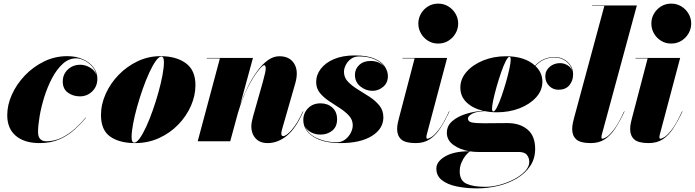

<svg xmlns="http://www.w3.org/2000/svg" viewBox="-20 -780 3836 1060"><path d="M454.5 -129.5Q427.5 -97 392 -64.8Q356.5 -32.5 309 -11.2Q261.5 10 198.5 10Q115 10 67.5 -30Q20 -70 20 -144.5Q20 -201 46 -258.5Q72 -316 117.8 -363.8Q163.5 -411.5 223.5 -440.8Q283.5 -470 351.5 -470Q400 -470 437.5 -453.2Q475 -436.5 496.2 -408Q517.5 -379.5 517.5 -345Q517.5 -303.5 489.5 -275.8Q461.5 -248 421 -248Q383.5 -248 355 -268.5Q326.5 -289 326.5 -330Q326.5 -369.5 354.2 -396Q382 -422.5 423.5 -422.5Q450.5 -422.5 476.8 -407.2Q503 -392 512.5 -367Q506 -394.5 487 -415Q468 -435.5 444.5 -446.8Q421 -458 401 -458Q359.5 -458 326 -427.2Q292.5 -396.5 267 -347.8Q241.5 -299 224.2 -243.5Q207 -188 198.5 -137Q190 -86 190 -51.5Q190 -24 202.5 -12Q215 0 235 0Q280.5 0 320.5 -19.8Q360.5 -39.5 393.8 -69.5Q427 -99.5 453 -131Z M726 10Q639 10 588.2 -26Q537.5 -62 537.5 -144.5Q537.5 -204.5 563.8 -262.5Q590 -320.5 635.5 -367.2Q681 -414 740.2 -442Q799.5 -470 865.5 -470Q952.5 -470 1005.8 -431.2Q1059 -392.5 1059 -310Q1059 -252 1034 -195.2Q1009 -138.5 964 -92Q919 -45.5 858.2 -17.8Q797.5 10 726 10ZM721 7.5Q734.5 7.5 751.8 -16.8Q769 -41 787.5 -81.2Q806 -121.5 823.2 -170.5Q840.5 -219.5 854.5 -269.5Q868.5 -319.5 876.8 -363.5Q885 -407.5 885 -437.5Q885 -467.5 870.5 -467.5Q857 -467.5 839.8 -443.2Q822.5 -419 804 -378.8Q785.5 -338.5 768.2 -289.5Q751 -240.5 737 -190.5Q723 -140.5 714.8 -96.5Q706.5 -52.5 706.5 -22.5Q706.5 7.5 721 7.5Z M1194 -457.5H1121.5V-460H1376.5L1306 -201.5Q1324 -251.5 1347.5 -299.2Q1371 -347 1398.8 -385.5Q1426.5 -424 1457.8 -446.8Q1489 -469.5 1522 -469.5Q1579.5 -469.5 1604.5 -428.2Q1629.5 -387 1610 -319.5L1536.5 -63.5Q1535.5 -59.5 1534.2 -53.2Q1533 -47 1533 -43.5Q1533 -28.5 1543 -28.5Q1561 -28.5 1592 -64.8Q1623 -101 1652 -165L1654.5 -164.5Q1613 -70 1563 -30Q1513 10 1457.5 10Q1414.5 10 1391 -16.2Q1367.5 -42.5 1367.5 -82Q1367.5 -93.5 1370.5 -109Q1373.5 -124.5 1377 -137L1431 -327.5Q1447.5 -386 1447 -403Q1446.5 -420 1438.5 -420Q1429.5 -420 1404.2 -388.2Q1379 -356.5 1348.5 -297.5Q1318 -238.5 1293.5 -156L1251 0H1071.5Z M2096.5 -132Q2096.5 -69 2033.2 -29.5Q1970 10 1860 10Q1763.5 10 1709 -25.8Q1654.5 -61.5 1654.5 -117.5Q1654.5 -155.5 1680.8 -182.5Q1707 -209.5 1749.5 -209.5Q1789 -209.5 1815 -186Q1841 -162.5 1841 -121.5Q1841 -80 1814 -58.5Q1787 -37 1749.5 -37Q1721.5 -37 1698.5 -48.8Q1675.5 -60.5 1664 -81.5Q1681 -39.5 1730.5 -17Q1780 5.5 1839.5 5.5Q1865 5.5 1884.8 -9.2Q1904.5 -24 1916 -45.8Q1927.5 -67.5 1927.5 -88Q1927.5 -118.5 1907 -141Q1886.5 -163.5 1856.5 -182.8Q1826.5 -202 1796.5 -222Q1766.5 -242 1746 -267Q1725.5 -292 1725.5 -327Q1725.5 -366.5 1751 -400Q1776.5 -433.5 1824.2 -453.8Q1872 -474 1938.5 -474Q2007.5 -474 2047.5 -456.5Q2087.5 -439 2104.5 -412.8Q2121.5 -386.5 2121.5 -360.5Q2121.5 -322.5 2095.2 -300.5Q2069 -278.5 2036.5 -278.5Q1999.5 -278.5 1969.5 -302.8Q1939.5 -327 1939.5 -366.5Q1939.5 -399 1963.2 -421.2Q1987 -443.5 2026.5 -443.5Q2074.5 -443.5 2102.5 -410.5Q2084.5 -436.5 2048.5 -452.5Q2012.5 -468.5 1963.5 -468.5Q1935.5 -468.5 1916.8 -454.2Q1898 -440 1888.5 -420.2Q1879 -400.5 1879 -383.5Q1879 -352 1901 -329Q1923 -306 1955.5 -286.2Q1988 -266.5 2020.2 -245.5Q2052.5 -224.5 2074.5 -197.5Q2096.5 -170.5 2096.5 -132Z M2289.5 -650Q2289.5 -679 2303.8 -704Q2318 -729 2342.8 -744.5Q2367.5 -760 2399 -760Q2430.5 -760 2455.5 -744.5Q2480.5 -729 2495 -704Q2509.5 -679 2509.5 -650Q2509.5 -621 2495 -595.8Q2480.5 -570.5 2455.5 -555Q2430.5 -539.5 2399 -539.5Q2367.5 -539.5 2342.8 -555Q2318 -570.5 2303.8 -595.8Q2289.5 -621 2289.5 -650ZM2461.5 -164.5Q2436.5 -111.5 2411 -72.2Q2385.5 -33 2353.2 -11.5Q2321 10 2275 10Q2217.5 10 2195 -10.5Q2172.5 -31 2172.5 -67Q2172.5 -85.5 2176.8 -103.5Q2181 -121.5 2183 -129.5L2269 -457.5H2202V-460H2448.5L2336 -36.5Q2334 -29 2334 -22Q2334 -14 2341 -14Q2344.5 -14 2360.2 -22.5Q2376 -31 2401.2 -62.8Q2426.5 -94.5 2459 -165Z M2723 -160Q2687.5 -160 2656.5 -166.5Q2608.5 -164.5 2586 -151.8Q2563.5 -139 2563.5 -125.5Q2563.5 -108.5 2585 -104Q2606.5 -99.5 2651 -99.5Q2668.5 -99.5 2693.8 -99.8Q2719 -100 2743.5 -100.2Q2768 -100.5 2782 -100.5Q2849.5 -100.5 2892 -65.2Q2934.5 -30 2934.5 42Q2934.5 96.5 2906.5 137.5Q2878.5 178.5 2832 205.8Q2785.5 233 2728.8 246.5Q2672 260 2614 260Q2552.5 260 2501.2 249.2Q2450 238.5 2419.5 214.5Q2389 190.5 2389 150.5Q2389 112.5 2436.8 84Q2484.5 55.5 2570 55Q2519 46 2483 20Q2447 -6 2447 -47Q2447 -85.5 2477.2 -111.5Q2507.5 -137.5 2553.5 -151.5Q2599.5 -165.5 2647 -168.5Q2590.5 -181.5 2556 -214.5Q2521.5 -247.5 2521.5 -296.5Q2521.5 -344.5 2556 -383.8Q2590.5 -423 2647.8 -446.2Q2705 -469.5 2773 -469.5Q2877 -469.5 2934 -417.5Q2977.5 -465 3040.5 -465Q3085 -465 3114.5 -437.2Q3144 -409.5 3144 -369.5Q3144 -334 3123.2 -309.2Q3102.5 -284.5 3063 -284.5Q3033 -284.5 3011.8 -305.8Q2990.5 -327 2990.5 -359Q2990.5 -390 3014.5 -410.8Q3038.5 -431.5 3071.5 -431.5Q3092.5 -431.5 3111.8 -420.5Q3131 -409.5 3139 -390Q3132 -421 3105 -441.8Q3078 -462.5 3040.5 -462.5Q2978.5 -462.5 2936 -415.5Q2974.5 -379.5 2974.5 -328.5Q2974.5 -281 2940 -242.8Q2905.5 -204.5 2848.5 -182.2Q2791.5 -160 2723 -160ZM2703.5 -164.5Q2712 -164.5 2724.2 -188.8Q2736.5 -213 2749.5 -250.5Q2762.5 -288 2774 -328.2Q2785.5 -368.5 2792.5 -401.8Q2799.5 -435 2799.5 -449.5Q2799.5 -456.5 2798.5 -461.2Q2797.5 -466 2792.5 -466Q2784 -466 2771.8 -441.8Q2759.5 -417.5 2746.5 -380Q2733.5 -342.5 2722 -302.2Q2710.5 -262 2703.5 -229Q2696.5 -196 2696.5 -181.5Q2696.5 -164.5 2703.5 -164.5ZM2518 166Q2518 217 2555.2 234.2Q2592.5 251.5 2659 251.5Q2697.5 251.5 2739.8 240Q2782 228.5 2819 209Q2856 189.5 2879 164.8Q2902 140 2902 114Q2902 92 2889.2 75.5Q2876.5 59 2842.5 59H2620.5Q2597 59 2574.5 55.5Q2563.5 62.5 2550.2 79Q2537 95.5 2527.5 118.2Q2518 141 2518 166Z M3428 -164.5Q3403 -111.5 3377.5 -72.2Q3352 -33 3319.8 -11.5Q3287.5 10 3241.5 10Q3184 10 3161.5 -10.5Q3139 -31 3139 -67Q3139 -85.5 3143.2 -103.5Q3147.5 -121.5 3149.5 -129.5L3316.5 -747.5H3249V-750H3496L3302.5 -36.5Q3300.5 -29 3300.5 -22Q3300.5 -14 3307.5 -14Q3311 -14 3326.8 -22.5Q3342.5 -31 3367.8 -62.8Q3393 -94.5 3425.5 -165Z M3576 -650Q3576 -679 3590.2 -704Q3604.5 -729 3629.2 -744.5Q3654 -760 3685.5 -760Q3717 -760 3742 -744.5Q3767 -729 3781.5 -704Q3796 -679 3796 -650Q3796 -621 3781.5 -595.8Q3767 -570.5 3742 -555Q3717 -539.5 3685.5 -539.5Q3654 -539.5 3629.2 -555Q3604.5 -570.5 3590.2 -595.8Q3576 -621 3576 -650ZM3748 -164.5Q3723 -111.5 3697.5 -72.2Q3672 -33 3639.8 -11.5Q3607.5 10 3561.5 10Q3504 10 3481.5 -10.5Q3459 -31 3459 -67Q3459 -85.5 3463.2 -103.5Q3467.5 -121.5 3469.5 -129.5L3555.5 -457.5H3488.5V-460H3735L3622.5 -36.5Q3620.5 -29 3620.5 -22Q3620.5 -14 3627.5 -14Q3631 -14 3646.8 -22.5Q3662.5 -31 3687.8 -62.8Q3713 -94.5 3745.5 -165Z"/></svg>

Font: Bodoni* 72pt Fatface
Style: Italic
Weight: 900
Italic angle: -13°
Version: Version 2.3